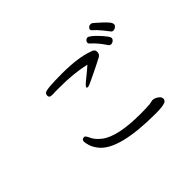

<svg xmlns="http://www.w3.org/2000/svg" viewBox="-139 -1018 1278 1278"><g transform="rotate(-45 500.0 -379.0)"><path d="M715 -88 744 -94H746Q766 -94 784.5 -80.5Q803 -67 804 -56L805 -50Q805 -38 796 -30Q778 -15 700 -15Q354 -15 267 -126Q243 -157 235.5 -183.5Q228 -210 228 -219Q228 -241 248 -242H252Q262 -242 275.5 -211Q289 -180 328 -149Q410 -85 627 -85Q667 -85 715 -88ZM607 -567Q507 -591 366 -591H334Q319 -591 303 -590H298Q272 -590 272 -608V-610Q273 -624 280 -630Q296 -645 446.5 -645Q597 -645 686 -612Q714 -605 714 -581.5Q714 -558 694 -547.5Q674 -537 646 -523Q618 -509 592 -496.5Q566 -484 548 -475.5Q530 -467 520.5 -463Q511 -459 503 -459Q495 -459 495 -464Q495 -474 521 -495Q588 -549 607 -567ZM795 -564Q760 -618 717 -656Q710 -662 710 -671Q710 -680 718 -687.5Q726 -695 735 -695Q744 -695 762 -680.5Q780 -666 799.5 -645Q819 -624 833 -606Q847 -588 847 -578Q847 -568 837 -559.5Q827 -551 815 -551Q803 -551 795 -564ZM904 -608Q898 -605 888.5 -605Q879 -605 872.5 -614.5Q866 -624 839 -657Q812 -690 790 -708Q784 -713 784 -720.5Q784 -728 792 -735.5Q800 -743 810.5 -743Q821 -743 826 -739Q831 -735 845.5 -722.5Q860 -710 878 -693Q896 -676 909.5 -660.5Q923 -645 923 -631.5Q923 -618 904 -608Z"/></g></svg>

Font: LXGW WenKai Lite
Style: Regular
Weight: 400
Designer: LXGW / Fontworks Inc.
Foundry: LXGW / Fontworks Inc.
Version: Version 1.511; March 25, 2025